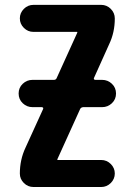

<svg xmlns="http://www.w3.org/2000/svg" viewBox="-20 -750 540 770"><path d="M300.8 -311.5 210 -111.3V-109.4Q210 -108.4 210.9 -108.4H385.7Q408.2 -108.4 424.3 -92.3Q440.4 -76.2 440.4 -54.2Q440.4 -32.2 424.3 -16.1Q408.2 0 385.7 0H114.3Q91.8 0 75.7 -16.1Q59.6 -32.2 59.6 -53.7Q59.6 -109.4 82 -157.2L152.3 -311.5Q156.2 -319.3 147.5 -320.3H110.4Q87.9 -320.3 71.3 -335.9Q54.7 -351.6 54.7 -375Q54.7 -398.4 71.3 -414.1Q87.9 -429.7 110.4 -429.7H196.3Q205.1 -429.7 208 -438.5L290 -619.1V-621.1Q290 -622.1 289.1 -622.1H114.3Q91.8 -622.1 75.7 -638.2Q59.6 -654.3 59.6 -676.3Q59.6 -698.2 75.7 -714.4Q91.8 -730.5 114.3 -730.5H385.7Q408.2 -730.5 424.3 -714.4Q440.4 -698.2 440.4 -675.8Q440.4 -620.1 418 -573.2L357.4 -438.5Q353.5 -430.7 362.3 -429.7H389.6Q412.1 -429.7 428.7 -414.1Q445.3 -398.4 445.3 -375Q445.3 -351.6 428.7 -335.9Q412.1 -320.3 389.6 -320.3H313.5Q303.7 -319.3 300.8 -311.5Z"/></svg>

Font: Rounded Mgen+ 1mn bold
Style: Bold
Weight: 700
Designer: [Source Han Sans]
Ryoko NISHIZUKA  (kana & ideographs); Paul D. Hunt (Latin, Greek & Cyrillic); Wenlong ZHANG  (bopomofo
Version: Version 1.059.20150602